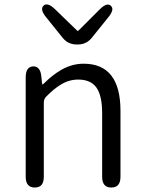

<svg xmlns="http://www.w3.org/2000/svg" viewBox="-20 -839 645 859"><path d="M136 0Q95 0 95 -48V-493Q95 -540 128 -542Q161 -543 165 -496L168 -467Q169 -461 170.5 -461Q172 -461 182 -471Q217 -505 255 -527Q303 -554 354 -554Q519 -554 519 -343V-48Q519 0 478 0Q437 0 437 -48V-333Q437 -411 411.5 -447Q386 -483 330 -483Q289 -483 253 -461Q221 -442 186 -406Q176 -395 176 -380V-48Q176 0 136 0ZM323 -640Q285 -640 261 -669L187 -761Q157 -797 175 -814Q193 -830 227 -797L324 -703Q328 -699 332 -703L425 -796Q459 -830 476 -813Q494 -797 464 -761L390 -669Q366 -640 328 -640Z"/></svg>

Font: Resource Han Rounded JP Normal
Style: Regular
Weight: 350
Designer: Cyano Hao (round all glyphs); Ryoko NISHIZUKA 西塚涼子 (kana, bopomofo & ideographs); Paul D. Hunt (Latin, Greek & Cyrillic)
Foundry: Cyano Hao
Version: 0.990